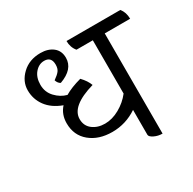

<svg xmlns="http://www.w3.org/2000/svg" viewBox="-143 -767 943 936"><g transform="rotate(-30 329.0 -299.0)"><path d="M658 -544H515V20Q490 20 469 9.5Q448 -1 448 -12V-152Q384 -109 308 -109Q232 -109 183.5 -149Q135 -189 135 -257Q135 -307 166 -341Q109 -362 80 -401.5Q51 -441 51 -491Q51 -541 91.5 -579.5Q132 -618 195 -618Q238 -618 265 -596.5Q292 -575 292 -536Q292 -472 209 -442Q195 -449 189 -468Q212 -484 222 -497Q232 -510 232 -532Q232 -576 192 -576Q162 -576 140 -550.5Q118 -525 118 -483.5Q118 -442 145.5 -413Q173 -384 208 -375Q245 -397 301 -412Q328 -384 338 -356Q200 -316 200 -243Q200 -205 228 -183.5Q256 -162 297 -162Q338 -162 379 -185Q420 -208 448 -244V-544H356Q335 -569 335 -605H638Q658 -580 658 -544Z"/></g></svg>

Font: Karma
Style: Regular
Weight: 400
Designer: Joana Correia
Foundry: Indian Type Foundry
Version: Version 1.202;PS 1.0;hotconv 1.0.78;makeotf.lib2.5.61930; tt